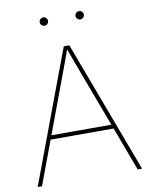

<svg xmlns="http://www.w3.org/2000/svg" viewBox="-97 -972 818 1042"><g transform="rotate(-10 312.5 -450.5)"><path d="M24.9 0 296.9 -727.5H327.6L600.1 0H576.2L365.2 -563.5Q350.6 -602.5 336.2 -641.6Q321.8 -680.7 307.6 -719.7H316.4Q302.2 -680.7 287.8 -641.6Q273.4 -602.5 258.8 -563.5L48.8 0ZM131.8 -241.2V-263.7H492.7V-241.2ZM411.1 -855.5Q401.9 -855.5 395 -862.3Q388.2 -869.1 388.2 -878.4Q388.2 -888.2 395 -894.8Q401.9 -901.4 411.1 -901.4Q420.9 -901.4 427.5 -894.8Q434.1 -888.2 434.1 -878.4Q434.1 -869.1 427.2 -862.3Q420.4 -855.5 411.1 -855.5ZM213.9 -855.5Q204.6 -855.5 197.8 -862.3Q190.9 -869.1 190.9 -878.4Q190.9 -888.2 197.8 -894.8Q204.6 -901.4 213.9 -901.4Q223.6 -901.4 230.2 -894.8Q236.8 -888.2 236.8 -878.4Q236.8 -869.1 230 -862.3Q223.1 -855.5 213.9 -855.5Z"/></g></svg>

Font: Inter 20pt Thin
Style: Regular
Weight: 250
Version: Version 4.001;git-66647c0bb